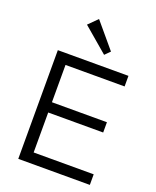

<svg xmlns="http://www.w3.org/2000/svg" viewBox="-170 -1044 928 1142"><g transform="rotate(20 294.5 -473.0)"><path d="M88 0V-688H535V-621H161V-385H509V-320H161V-67H541V0ZM356 -756 199 -890 255 -946 388 -788Z"/></g></svg>

Font: Outfit Light
Style: Regular
Weight: 300
Designer: Rodrigo Fuenzalida
Foundry: fragTYPE
Version: Version 1.100; ttfautohint (v1.8.4.7-5d5b)